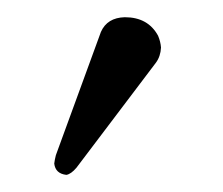

<svg xmlns="http://www.w3.org/2000/svg" viewBox="-20 -751 259 223"><path d="M125 -731Q151.9 -731 163.6 -709.5Q166.5 -702.6 167 -695.8Q166.5 -685.5 161.1 -678.2L68.8 -556.2Q62.5 -548.8 57.1 -547.9Q44.4 -549.3 43 -561Q43.5 -565.4 44.9 -570.8L97.2 -713.9Q104.5 -730.5 125 -731Z"/></svg>

Font: Linux Libertine Display O
Style: Regular
Weight: 400
Designer: Philipp H. Poll
Foundry: Philipp H. Poll
Version: Version 5.0.9